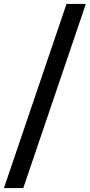

<svg xmlns="http://www.w3.org/2000/svg" viewBox="-55 -836 455 973"><path d="M282 -816 -35 117H63L380 -816Z"/></svg>

Font: Argentum Sans
Style: Regular
Weight: 400
Designer: Julieta Ulanovsky
Foundry: Julieta Ulanovsky
Version: Version 5.001;March 29, 2019;FontCreator 11.5.0.2425 64-bit